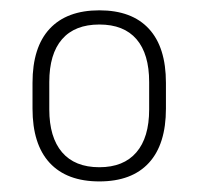

<svg xmlns="http://www.w3.org/2000/svg" viewBox="-20 -667 384 372"><path d="M172.5 -315.5Q109.5 -315.5 76.2 -351.5Q43 -387.5 43 -456.5V-506.5Q43 -575.5 76.2 -611.2Q109.5 -647 172.5 -647Q235.5 -647 268.5 -611.2Q301.5 -575.5 301.5 -506.5V-456.5Q301.5 -387.5 268.5 -351.5Q235.5 -315.5 172.5 -315.5ZM172.5 -343Q219.5 -343 244.2 -371.8Q269 -400.5 269 -455V-508Q269 -562.5 244.5 -591Q220 -619.5 172.5 -619.5Q125 -619.5 100.2 -591Q75.5 -562.5 75.5 -508V-455Q75.5 -401 100.2 -372Q125 -343 172.5 -343Z"/></svg>

Font: Anek Malayalam ExtraLight
Style: Regular
Weight: 250
Version: Version 1.003